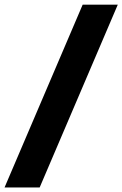

<svg xmlns="http://www.w3.org/2000/svg" viewBox="-32 -696 536 842"><path d="M-12 126 330.5 -675.5H484.5L142 126Z"/></svg>

Font: Anek Gujarati Medium ExtraBold
Style: Regular
Weight: 800
Version: Version 1.003